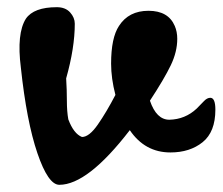

<svg xmlns="http://www.w3.org/2000/svg" viewBox="-20 -506 619 534"><path d="M188 -440Q188 -373 164 -288Q166 -256 166 -226Q166 -196 170 -174Q185 -134 208 -125Q228 -125 252 -159.5Q276 -194 301 -242Q289 -288 289 -329Q289 -401 311 -434Q338 -476 393 -476Q448 -476 466 -434Q473 -418 473 -398Q473 -362 455 -324.5Q437 -287 397 -226Q415 -173 451 -173Q495 -174 527 -204Q539 -216 547.5 -225Q556 -234 565 -234Q579 -234 579 -201Q579 -139 543.5 -110.5Q508 -82 454 -82Q383 -82 341 -144Q224 8 145 8Q114 8 84 -80Q54 -168 38 -318Q26 -413 52 -454Q74 -486 138 -486Q162 -486 175 -471.5Q188 -457 188 -440Z"/></svg>

Font: Leckerli One
Style: Regular
Weight: 400
Version: Version 1.001